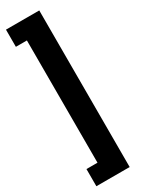

<svg xmlns="http://www.w3.org/2000/svg" viewBox="-257 -857 792 1054"><g transform="rotate(-30 139.0 -330.5)"><path d="M6.3 -827.1H217.3V165.5H6.3V56.6H76.2V-718.3H6.3Z"/></g></svg>

Font: Vazir FD
Style: Bold-FD
Weight: 700
Designer: Saber Rastikerdar
Foundry: Saber Rastikerdar
Version: Version 30.1.0